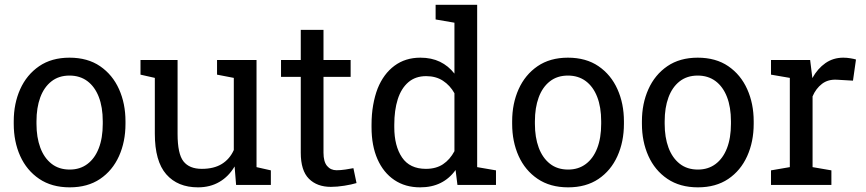

<svg xmlns="http://www.w3.org/2000/svg" viewBox="-20 -782 3663 812"><path d="M274.9 10.3Q198.7 10.3 145.8 -25.6Q92.8 -61.5 65.4 -122.3Q38.1 -183.1 38.1 -258.3V-269Q38.1 -343.8 65.4 -404.8Q92.8 -465.8 145.5 -502Q198.2 -538.1 273.9 -538.1Q350.6 -538.1 403.3 -502Q456.1 -465.8 483.4 -404.8Q510.7 -343.8 510.7 -269V-258.3Q510.7 -182.6 483.2 -121.6Q455.6 -60.5 403.1 -25.1Q350.6 10.3 274.9 10.3ZM274.9 -64.9Q318.4 -64.9 349.6 -88.4Q380.9 -111.8 397.7 -155Q414.6 -198.2 414.6 -258.3V-269Q414.6 -329.1 397.7 -372.3Q380.9 -415.5 349.4 -439Q317.9 -462.4 273.9 -462.4Q228.5 -462.4 197.3 -437.7Q166 -413.1 150.1 -369.6Q134.3 -326.2 134.3 -269V-258.3Q134.3 -201.2 150.4 -157.7Q166.5 -114.3 197.8 -89.6Q229 -64.9 274.9 -64.9Z M817.4 10.3Q731.4 10.3 683.1 -44.9Q634.8 -100.1 634.8 -216.8V-452.6L574.2 -466.3V-528.3H634.8H731V-215.8Q731 -131.3 755.9 -99.6Q780.8 -67.9 833.5 -67.9Q884.8 -67.9 918.2 -88.6Q951.7 -109.4 968.8 -147.5V-452.6L897.9 -466.3V-528.3H968.8H1064.9V-75.2L1125.5 -61.5V0H978.5L972.2 -78.1Q947.3 -35.6 908 -12.7Q868.7 10.3 817.4 10.3Z M1379.4 8.3Q1320.8 8.3 1286.4 -26.1Q1252 -60.5 1252 -136.2V-457H1168.5V-528.3H1252V-655.8H1348.1V-528.3H1462.9V-457H1348.1V-136.2Q1348.1 -98.1 1363.3 -80.1Q1378.4 -62 1403.8 -62Q1420.9 -62 1441.9 -65.2Q1462.9 -68.4 1474.6 -70.8L1487.8 -7.8Q1466.8 -1.5 1436.3 3.4Q1405.8 8.3 1379.4 8.3Z M1756.8 10.3Q1693.8 10.3 1647.7 -20.8Q1601.6 -51.8 1576.4 -108.9Q1551.3 -166 1551.3 -244.1V-254.4Q1551.3 -298.8 1558.1 -337.4Q1564.9 -376 1577.1 -407.7Q1602.1 -469.7 1648.2 -503.9Q1694.3 -538.1 1757.8 -538.1Q1804.7 -538.1 1840.6 -520.8Q1876.5 -503.4 1901.9 -470.7V-686L1822.3 -699.7V-761.7H1901.9H1998V-75.2L2077.6 -61.5V0H1914.6L1906.7 -63Q1880.9 -26.9 1843.5 -8.3Q1806.2 10.3 1756.8 10.3ZM1781.2 -67.9Q1824.2 -67.9 1853.5 -87.4Q1882.8 -106.9 1901.9 -142.6V-387.7Q1883.3 -420.9 1853.5 -440.4Q1823.7 -460 1782.2 -460Q1736.8 -460 1706.8 -434.1Q1676.8 -408.2 1662.1 -362.1Q1647.5 -315.9 1647.5 -254.4V-244.1Q1647.5 -164.6 1680.2 -116.2Q1712.9 -67.9 1781.2 -67.9Z M2382.8 10.3Q2306.6 10.3 2253.7 -25.6Q2200.7 -61.5 2173.3 -122.3Q2146 -183.1 2146 -258.3V-269Q2146 -343.8 2173.3 -404.8Q2200.7 -465.8 2253.4 -502Q2306.2 -538.1 2381.8 -538.1Q2458.5 -538.1 2511.2 -502Q2564 -465.8 2591.3 -404.8Q2618.7 -343.8 2618.7 -269V-258.3Q2618.7 -182.6 2591.1 -121.6Q2563.5 -60.5 2511 -25.1Q2458.5 10.3 2382.8 10.3ZM2382.8 -64.9Q2426.3 -64.9 2457.5 -88.4Q2488.8 -111.8 2505.6 -155Q2522.5 -198.2 2522.5 -258.3V-269Q2522.5 -329.1 2505.6 -372.3Q2488.8 -415.5 2457.3 -439Q2425.8 -462.4 2381.8 -462.4Q2336.4 -462.4 2305.2 -437.7Q2273.9 -413.1 2258.1 -369.6Q2242.2 -326.2 2242.2 -269V-258.3Q2242.2 -201.2 2258.3 -157.7Q2274.4 -114.3 2305.7 -89.6Q2336.9 -64.9 2382.8 -64.9Z M2931.6 10.3Q2855.5 10.3 2802.5 -25.6Q2749.5 -61.5 2722.2 -122.3Q2694.8 -183.1 2694.8 -258.3V-269Q2694.8 -343.8 2722.2 -404.8Q2749.5 -465.8 2802.2 -502Q2855 -538.1 2930.7 -538.1Q3007.3 -538.1 3060.1 -502Q3112.8 -465.8 3140.1 -404.8Q3167.5 -343.8 3167.5 -269V-258.3Q3167.5 -182.6 3139.9 -121.6Q3112.3 -60.5 3059.8 -25.1Q3007.3 10.3 2931.6 10.3ZM2931.6 -64.9Q2975.1 -64.9 3006.3 -88.4Q3037.6 -111.8 3054.4 -155Q3071.3 -198.2 3071.3 -258.3V-269Q3071.3 -329.1 3054.4 -372.3Q3037.6 -415.5 3006.1 -439Q2974.6 -462.4 2930.7 -462.4Q2885.3 -462.4 2854 -437.7Q2822.8 -413.1 2806.9 -369.6Q2791 -326.2 2791 -269V-258.3Q2791 -201.2 2807.1 -157.7Q2823.2 -114.3 2854.5 -89.6Q2885.7 -64.9 2931.6 -64.9Z M3240.7 0V-61.5L3320.3 -75.2V-452.6L3240.7 -466.3V-528.3H3406.2L3414.6 -460.9L3415.5 -451.7Q3438 -492.2 3470.9 -515.1Q3503.9 -538.1 3546.4 -538.1Q3561.5 -538.1 3577.4 -535.4Q3593.3 -532.7 3600.1 -530.3L3587.4 -440.9L3520.5 -444.8Q3482.4 -447.3 3456.5 -427.5Q3430.7 -407.7 3416.5 -374.5V-75.2L3496.1 -61.5V0Z"/></svg>

Font: Hanuman
Style: Regular
Weight: 400
Designer: Danh Hong
Foundry: Danh Hong
Version: Version 9.000